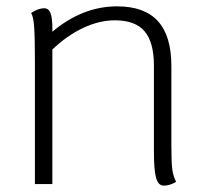

<svg xmlns="http://www.w3.org/2000/svg" viewBox="-20 -580 650 605"><path d="M535 -7Q527 -2 516.5 1.5Q506 5 496 5Q479 5 472 -19Q465 -43 465 -102V-373Q465 -447 435.5 -481.5Q406 -516 342 -516Q293 -516 242 -492Q191 -468 145 -424V0H90V-388Q90 -464 87.5 -496.5Q85 -529 78 -539Q101 -554 119 -554Q133 -554 139 -539Q145 -524 145 -491V-480Q240 -560 349 -560Q435 -560 477.5 -513.5Q520 -467 520 -372V-118Q520 -67 523 -45.5Q526 -24 535 -7Z"/></svg>

Font: Krub Light
Style: Regular
Weight: 300
Designer: Ekaluck Peanpanawate
Foundry: Cadson Demak Co.,Ltd.
Version: Version 1.000; ttfautohint (v1.6)